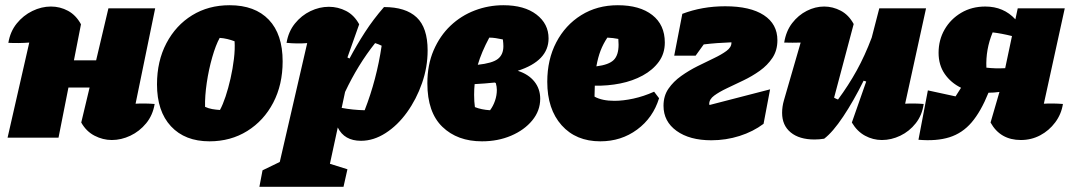

<svg xmlns="http://www.w3.org/2000/svg" viewBox="-20 -527 4105 735"><path d="M9 0 92 -364Q51 -361 12 -363Q19 -406 44 -437Q69 -468 104 -485Q139 -502 175 -502Q210 -502 240.5 -485.5Q271 -469 290 -434L263 -296H348L395 -495H574L499 -130Q533 -132 572 -129Q565 -86 539.5 -55Q514 -24 479 -7.5Q444 9 408 9Q374 9 342 -7.5Q310 -24 291 -58L323 -192H242L204 0Z M782 14Q688 14 634.5 -43.5Q581 -101 581 -204Q581 -293 617 -361.5Q653 -430 715.5 -468.5Q778 -507 859 -507Q956 -507 1009 -451.5Q1062 -396 1062 -292Q1062 -203 1026 -134Q990 -65 926.5 -25.5Q863 14 782 14ZM822 -106Q833 -126 843.5 -157.5Q854 -189 862.5 -226.5Q871 -264 875.5 -301.5Q880 -339 878 -369Q865 -374 850.5 -377.5Q836 -381 821 -382Q806 -355 792.5 -308Q779 -261 771.5 -210Q764 -159 765 -118Q778 -112 792 -109.5Q806 -107 822 -106Z M973 188 985 125Q1023 106 1051 93L1156 -362Q1118 -359 1077 -363Q1084 -406 1109 -437Q1134 -468 1168.5 -484.5Q1203 -501 1239 -501Q1274 -501 1305 -485Q1336 -469 1355 -434L1310 -307L1318 -303Q1345 -354 1377 -403.5Q1409 -453 1450 -500Q1533 -500 1575 -460.5Q1617 -421 1617 -334Q1617 -270 1595.5 -208.5Q1574 -147 1538 -97Q1502 -47 1456 -17.5Q1410 12 1362 12Q1298 12 1273 -39L1243 100L1310 121L1295 188ZM1288 -114Q1330 -106 1376 -105Q1422 -223 1441 -352Q1429 -358 1416 -362Q1350 -279 1301 -175Z M1825 14Q1731 14 1673.5 -41.5Q1616 -97 1616 -208Q1616 -279 1640 -334.5Q1664 -390 1704.5 -428.5Q1745 -467 1797.5 -487Q1850 -507 1907 -507Q1987 -507 2033.5 -471.5Q2080 -436 2080 -380Q2080 -294 1962 -256Q2003 -243 2025.5 -215Q2048 -187 2048 -149Q2048 -103 2017.5 -66Q1987 -29 1936.5 -7.5Q1886 14 1825 14ZM1907 -350Q1907 -361 1905 -376Q1891 -379 1878 -381Q1865 -383 1853 -383Q1823 -327 1809 -279Q1865 -285 1886 -301.5Q1907 -318 1907 -350ZM1795 -164Q1795 -138 1798 -117Q1823 -107 1856 -105Q1868 -121 1875 -141.5Q1882 -162 1882 -183Q1882 -195 1878 -209Q1876 -210 1874 -211Q1855 -209 1835.5 -207.5Q1816 -206 1797 -205Q1795 -186 1795 -164Z M2278 14Q2185 14 2130 -47.5Q2075 -109 2075 -214Q2075 -299 2109.5 -365Q2144 -431 2205 -469Q2266 -507 2345 -507Q2429 -507 2477 -469.5Q2525 -432 2525 -364Q2525 -322 2502 -290.5Q2479 -259 2440.5 -238Q2402 -217 2354.5 -207.5Q2307 -198 2257 -199Q2256 -182 2256 -163Q2256 -159 2256 -157Q2285 -141 2332 -141Q2365 -141 2404.5 -149.5Q2444 -158 2484 -176L2503 -151Q2480 -76 2419 -31Q2358 14 2278 14ZM2348 -356Q2348 -367 2347 -378Q2327 -382 2305 -383Q2289 -359 2279 -333Q2269 -307 2263 -273Q2311 -279 2329.5 -297.5Q2348 -316 2348 -356Z M2703 10Q2620 10 2570 -26Q2520 -62 2520 -122Q2520 -160 2539 -187.5Q2558 -215 2587.5 -236Q2617 -257 2650 -273.5Q2683 -290 2712.5 -304Q2742 -318 2761 -332Q2780 -346 2780 -363Q2780 -364 2780 -365Q2724 -363 2674 -357L2643 -314H2561L2592 -474Q2668 -503 2756 -503Q2852 -503 2904 -469Q2956 -435 2956 -373Q2956 -334 2937 -305.5Q2918 -277 2888.5 -256Q2859 -235 2825.5 -219Q2792 -203 2762.5 -189Q2733 -175 2714 -161Q2695 -147 2695 -129Q2695 -127 2696 -125L2928 -185L2903 -53Q2863 -23 2811 -6.5Q2759 10 2703 10Z M3241 -58 3296 -215 3286 -218Q3248 -141 3208 -81Q3168 -21 3135 4Q3116 7 3098 7Q3040 7 3007 -20Q2974 -47 2974 -95Q2974 -119 2981 -143L3045 -364Q3014 -363 2982 -364Q2989 -408 3012.5 -438.5Q3036 -469 3068.5 -485.5Q3101 -502 3135 -502Q3168 -502 3198.5 -486Q3229 -470 3248 -435L3173 -153Q3180 -149 3188 -146Q3228 -200 3259.5 -257Q3291 -314 3317 -383L3346 -495H3525L3445 -130Q3479 -132 3516 -129Q3510 -86 3485.5 -55Q3461 -24 3426.5 -7.5Q3392 9 3356 9Q3322 9 3291.5 -7.5Q3261 -24 3241 -58Z M3496 8 3532 -181 3638 -158Q3649 -175 3659 -191Q3620 -210 3596.5 -244Q3573 -278 3573 -325Q3573 -374 3596 -414Q3619 -454 3659.5 -478Q3700 -502 3752 -502Q3822 -502 3867 -453L3876 -495H4056L3976 -130Q4010 -132 4049 -129Q4043 -90 4019.5 -58.5Q3996 -27 3962 -9Q3928 9 3888 9Q3809 9 3772 -58L3806 -175Q3784 -172 3764 -172Q3735 -100 3699.5 -58.5Q3664 -17 3614.5 -1.5Q3565 14 3496 8ZM3756 -268Q3790 -264 3828 -266L3854 -389Q3814 -399 3780 -403Q3753 -338 3756 -268Z"/></svg>

Font: Piazzolla Black
Style: Italic
Weight: 900
Italic angle: -11.3°
Designer: Juan Pablo del Peral
Foundry: Huerta Tipografica
Version: Version 1.330